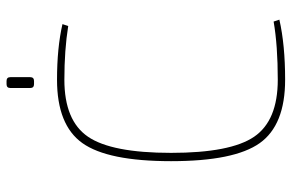

<svg xmlns="http://www.w3.org/2000/svg" viewBox="-176 -724 912 601"><g transform="rotate(-90 280.5 -424.0)"><path d="M317 -860H327Q339 -860 339 -848V-786Q339 -774 327 -774H317Q305 -774 305 -786V-848Q305 -860 317 -860ZM513 -24 519 -6Q440 12 331 12Q189 12 132.5 -67.5Q76 -147 76 -345Q76 -543 132.5 -622.5Q189 -702 331 -702Q431 -702 505 -685L499 -667Q424 -679 331 -679Q203 -679 152.5 -605Q102 -531 102 -345Q102 -159 152.5 -85Q203 -11 331 -11Q438 -11 513 -24Z"/></g></svg>

Font: Exo 2.0 Thin
Style: Regular
Weight: 250
Designer: Natanael Gama
Version: Version 1.001;PS 001.001;hotconv 1.0.70;makeotf.lib2.5.58329